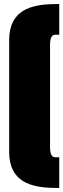

<svg xmlns="http://www.w3.org/2000/svg" viewBox="-20 -720 310 940"><path d="M250 200H270V50H250Q225 50 225 0V-260H25V25Q25 113 78.5 156.5Q132 200 250 200ZM250 -700Q132 -700 78.5 -656.5Q25 -613 25 -525V-240H225V-500Q225 -550 250 -550H270V-700Z"/></svg>

Font: Millimetre
Style: Extrablack
Weight: 900
Designer: Jérémy Landes
Version: Version 1.0